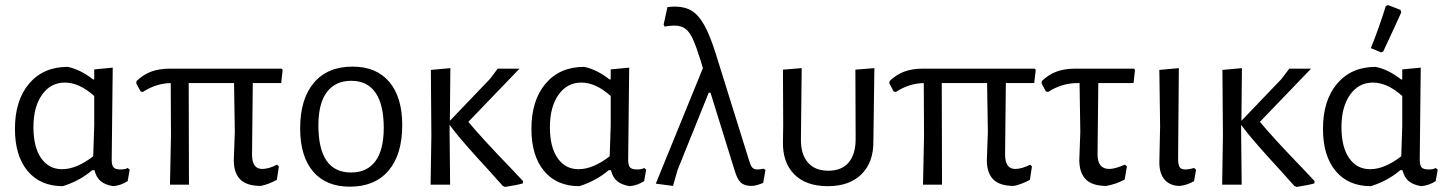

<svg xmlns="http://www.w3.org/2000/svg" viewBox="-20 -729 5727 758"><path d="M492 -59 484 -14Q458 3 427 6Q396 1 378 -13.5Q360 -28 353 -57H344Q295 -15 228 6Q139 6 89 -54Q39 -114 39 -220Q39 -333 95 -399Q151 -465 247 -465Q297 -455 348 -415L352 -416V-455L425 -462L421 -98Q421 -76 428.5 -68Q436 -60 456 -60Q476 -60 484 -66ZM348 -112 352 -233V-350Q293 -403 236 -403Q180 -403 146 -355Q112 -307 112 -227Q112 -148 142.5 -104.5Q173 -61 225 -61Q282 -61 348 -112Z M978 -401 975 -119Q975 -62 1015 -62Q1041 -62 1074 -79L1081 -72L1073 -19Q1042 -2 1010 5Q954 5 928.5 -20.5Q903 -46 903 -97L907 -208L904 -401H725L726 0H651L655 -194L654 -401Q596 -400 544 -366L535 -368L518 -400L519 -409Q546 -435 577.5 -446.5Q609 -458 651 -458H1092L1096 -453L1090 -401Z M1568 -235Q1568 -119 1514 -55.5Q1460 8 1361 8Q1267 8 1216 -52Q1165 -112 1165 -222Q1165 -338 1219 -402Q1273 -466 1372 -466Q1466 -466 1517 -405.5Q1568 -345 1568 -235ZM1237 -234Q1237 -48 1366 -48Q1429 -48 1462 -92.5Q1495 -137 1495 -224Q1495 -316 1462.5 -363Q1430 -410 1367 -410Q1304 -410 1270.5 -365.5Q1237 -321 1237 -234Z M1996 -66 2045 -14 2044 -5Q2025 1 1974 9L1965 5L1903 -64Q1864 -106 1823.5 -152Q1783 -198 1755 -236V-201L1757 0H1680L1683 -194L1681 -453L1758 -460L1756 -252L1914 -417L1945 -458H2031L1829 -248Q1880 -186 1996 -66Z M2531 -59 2523 -14Q2497 3 2466 6Q2435 1 2417 -13.5Q2399 -28 2392 -57H2383Q2334 -15 2267 6Q2178 6 2128 -54Q2078 -114 2078 -220Q2078 -333 2134 -399Q2190 -465 2286 -465Q2336 -455 2387 -415L2391 -416V-455L2464 -462L2460 -98Q2460 -76 2467.5 -68Q2475 -60 2495 -60Q2515 -60 2523 -66ZM2387 -112 2391 -233V-350Q2332 -403 2275 -403Q2219 -403 2185 -355Q2151 -307 2151 -227Q2151 -148 2181.5 -104.5Q2212 -61 2264 -61Q2321 -61 2387 -112Z M3002 -58 2993 -7Q2981 -2 2969 1.5Q2957 5 2947 5Q2919 5 2904.5 -8.5Q2890 -22 2880 -57L2785 -363H2778L2655 -58L2637 5L2569 -4L2755 -460L2746 -490Q2728 -547 2715.5 -574.5Q2703 -602 2686.5 -615Q2670 -628 2642 -628Q2624 -628 2604 -624L2600 -632L2615 -701Q2635 -703 2644 -703Q2684 -703 2711.5 -686Q2739 -669 2761.5 -628Q2784 -587 2807 -513L2940 -87Q2945 -72 2951.5 -66Q2958 -60 2971 -60Q2980 -60 2995 -63Z M3071 -171 3072 -236 3071 -454 3145 -460 3142 -180Q3141 -121 3169 -88Q3197 -55 3250 -55Q3303 -55 3330.5 -87.5Q3358 -120 3358 -180L3357 -454L3432 -460L3428 -171Q3429 -89 3381.5 -41.5Q3334 6 3248 6Q3162 6 3115.5 -41Q3069 -88 3071 -171Z M3951 -401 3948 -119Q3948 -62 3988 -62Q4014 -62 4047 -79L4054 -72L4046 -19Q4015 -2 3983 5Q3927 5 3901.5 -20.5Q3876 -46 3876 -97L3880 -208L3877 -401H3698L3699 0H3624L3628 -194L3627 -401Q3569 -400 3517 -366L3508 -368L3491 -400L3492 -409Q3519 -435 3550.5 -446.5Q3582 -458 3624 -458H4065L4069 -453L4063 -401Z M4316 -401 4313 -120Q4313 -62 4359 -62Q4382 -62 4421 -79L4429 -72L4420 -20Q4386 -2 4348 5Q4292 5 4266.5 -21Q4241 -47 4241 -98L4245 -208L4242 -401H4234Q4172 -401 4118 -366L4109 -368L4092 -400L4093 -409Q4120 -435 4151.5 -446.5Q4183 -458 4225 -458H4457L4461 -453L4455 -401Z M4557 -88 4560 -231 4557 -453 4634 -460 4631 -97Q4632 -76 4638 -68Q4644 -60 4660 -60Q4675 -60 4694 -66L4702 -59L4694 -14Q4667 2 4638 5Q4600 5 4578.5 -19Q4557 -43 4557 -88Z M5121 -66 5170 -14 5169 -5Q5150 1 5099 9L5090 5L5028 -64Q4989 -106 4948.5 -152Q4908 -198 4880 -236V-201L4882 0H4805L4808 -194L4806 -453L4883 -460L4881 -252L5039 -417L5070 -458H5156L4954 -248Q5005 -186 5121 -66Z M5656 -59 5648 -14Q5622 3 5591 6Q5560 1 5542 -13.5Q5524 -28 5517 -57H5508Q5459 -15 5392 6Q5303 6 5253 -54Q5203 -114 5203 -220Q5203 -333 5259 -399Q5315 -465 5411 -465Q5461 -455 5512 -415L5516 -416V-455L5589 -462L5585 -98Q5585 -76 5592.5 -68Q5600 -60 5620 -60Q5640 -60 5648 -66ZM5512 -112 5516 -233V-350Q5457 -403 5400 -403Q5344 -403 5310 -355Q5276 -307 5276 -227Q5276 -148 5306.5 -104.5Q5337 -61 5389 -61Q5446 -61 5512 -112ZM5460 -709 5509 -690 5512 -680Q5487 -624 5441 -526L5433 -522L5392 -539Q5424 -618 5451 -705Z"/></svg>

Font: Alegreya Sans
Style: Regular
Weight: 400
Designer: Juan Pablo del Peral
Foundry: Huerta Tipografica
Version: Version 2.008; ttfautohint (v1.6)